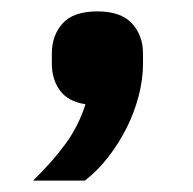

<svg xmlns="http://www.w3.org/2000/svg" viewBox="-20 -174 339 337"><path d="M151 -154Q192 -154 211.5 -133Q231 -112 231 -80V-62Q231 -35 223.5 -6Q216 23 202.5 50Q189 77 170.5 101Q152 125 129 143H38Q72 110 95 78.5Q118 47 130 9Q99 4 85 -15.5Q71 -35 71 -62V-80Q71 -112 90 -133Q109 -154 151 -154Z"/></svg>

Font: IBM Plex Sans Thai SmBld
Style: Regular
Weight: 600
Designer: Mike Abbink, Paul van der Laan, Pieter van Rosmalen, Ben Mitchell, Mark Frömberg
Foundry: Bold Monday
Version: Version 1.2